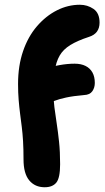

<svg xmlns="http://www.w3.org/2000/svg" viewBox="-20 -780 443 808"><path d="M168 8Q127 8 103 -21Q79 -50 79 -109Q79 -153 77 -186Q75 -219 71.5 -247Q68 -275 64.5 -302Q61 -329 58.5 -359.5Q56 -390 56 -427Q56 -503 77 -564.5Q98 -626 135.5 -669.5Q173 -713 219.5 -736.5Q266 -760 316 -760Q348 -760 373.5 -742.5Q399 -725 399 -685Q399 -662 388 -647Q377 -632 355 -625Q306 -609 276 -590.5Q246 -572 231 -546Q216 -520 210.5 -482.5Q205 -445 205 -391Q205 -360 209 -328.5Q213 -297 218.5 -261.5Q224 -226 228.5 -183.5Q233 -141 233 -89Q233 -31 217 -11.5Q201 8 168 8ZM154 -337Q126 -337 108 -352Q90 -367 90 -390Q90 -423 107.5 -449Q125 -475 157 -487Q197 -500 230.5 -506Q264 -512 294 -512Q321 -512 340 -502.5Q359 -493 369 -475Q379 -457 379 -431Q379 -411 368.5 -396Q358 -381 334 -380Q288 -376 258 -369.5Q228 -363 209 -355.5Q190 -348 177.5 -342.5Q165 -337 154 -337Z"/></svg>

Font: Shantell Sans
Style: Bold
Weight: 700
Designer: Stephen Nixon, Anya Danilova, Shantell Martin
Foundry: Arrow Type
Version: Version 1.011;[c5ecc13dd]